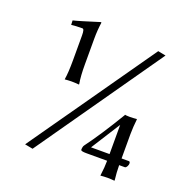

<svg xmlns="http://www.w3.org/2000/svg" viewBox="-127 -756 915 945"><g transform="rotate(20 330.0 -283.5)"><path d="M397 -8H505C505 14 503 40 499 70V72C510 71 523 70 536 70C549 70 561 71 572 72L573 70C570 44 568 18 568 -8H598C601 -8 605 -11 609 -18C612 -24 613 -29 613 -32C613 -39 611 -43 606 -43H568V-170C568 -196 570 -222 573 -249L572 -251C561 -250 549 -249 536 -249C523 -249 514 -250 510 -251V-249C459 -164 414 -95 373 -40C369 -35 367 -26 367 -15C368 -10 378 -8 397 -8ZM557 -601 98 54 140 62 598 -593ZM240 -415V-550C240 -580 242 -609 246 -636C246 -638 245 -639 243 -639C176 -618 131 -604 109 -599L110 -576C125 -578 145 -579 168 -579C175 -579 178 -568 178 -545V-415C178 -372 176 -339 172 -315V-313C183 -314 195 -315 208 -315C221 -315 234 -314 246 -313L247 -315C242 -343 240 -376 240 -415ZM408 -43 505 -196V-43Z"/></g></svg>

Font: Libertinus Sans
Style: Regular
Weight: 400
Designer: Philipp H. Poll, Khaled Hosny
Foundry: Caleb Maclennan
Version: Version 7.050;RELEASE